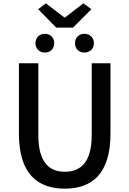

<svg xmlns="http://www.w3.org/2000/svg" viewBox="-20 -1114 773 1147"><path d="M367 13C530 13 640 -76 640 -316V-736H528V-308C528 -142 460 -88 367 -88C275 -88 209 -142 209 -308V-736H93V-316C93 -76 204 13 367 13ZM316 -949H416L526 -1059L478 -1094L369 -1010H364L254 -1094L208 -1059ZM248 -800C281 -800 304 -823 304 -856C304 -889 281 -912 248 -912C215 -912 192 -889 192 -856C192 -823 215 -800 248 -800ZM484 -800C517 -800 541 -823 541 -856C541 -889 517 -912 484 -912C451 -912 428 -889 428 -856C428 -823 451 -800 484 -800Z"/></svg>

Font: Noto Sans Japanese Medium
Style: Regular
Weight: 500
Designer: Ryoko NISHIZUKA (kana & ideographs); Paul D. Hunt (Latin, Greek & Cyrillic); Wenlong ZHANG (bopomofo); Sandoll Communica
Foundry: Adobe Systems Incorporated
Version: Version 1.000;PS 1;hotconv 1.0.78;makeotf.lib2.5.61930